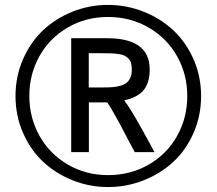

<svg xmlns="http://www.w3.org/2000/svg" viewBox="-20 -755 887 786"><path d="M271.5 -132.3V-598.6H418Q592.8 -598.6 592.8 -470.7Q592.8 -417 568.6 -386.7Q544.4 -356.4 488.3 -344.2Q494.1 -336.9 501.5 -326.2Q508.8 -315.4 518.3 -299.8Q527.8 -284.2 535.2 -271.7Q542.5 -259.3 554.9 -237.1Q567.4 -214.8 573.5 -203.6Q579.6 -192.4 593.8 -166.5Q607.9 -140.6 612.3 -132.3H531.7Q519 -154.8 472.7 -243.7Q424.8 -331.5 418 -335.9H343.8V-132.3ZM343.3 -397H401.9Q425.8 -397 442.4 -398.4Q459 -399.9 474.6 -404.5Q490.2 -409.2 499.5 -417.2Q508.8 -425.3 514.2 -438.2Q519.5 -451.2 519.5 -469.7Q519.5 -485.8 516.4 -497.1Q513.2 -508.3 505.4 -515.9Q497.6 -523.4 489 -527.6Q480.5 -531.7 464.6 -533.9Q448.7 -536.1 434.8 -536.6Q420.9 -537.1 397.5 -537.1H343.3ZM422.4 -38.1Q514.6 -38.1 589.4 -81.5Q664.1 -125 705.3 -199Q746.6 -272.9 746.6 -361.8Q746.6 -450.2 705.3 -524.2Q664.1 -598.1 589.1 -641.8Q514.2 -685.5 421.9 -685.5Q330.6 -685.5 256.3 -641.8Q182.1 -598.1 141.1 -524.4Q100.1 -450.7 100.1 -362.3Q100.1 -273.4 141.4 -199.5Q182.6 -125.5 256.8 -81.8Q331.1 -38.1 422.4 -38.1ZM422.4 10.7Q346.2 10.7 276.9 -17.1Q207.5 -44.9 156 -93.3Q104.5 -141.6 74 -211.7Q43.5 -281.7 43.5 -361.8Q43.5 -441.9 74 -512Q104.5 -582 155.8 -630.6Q207 -679.2 276.4 -707Q345.7 -734.9 421.9 -734.9Q498.5 -734.9 568.4 -707Q638.2 -679.2 689.9 -630.6Q741.7 -582 772.5 -512Q803.2 -441.9 803.2 -361.8Q803.2 -281.7 772.7 -211.7Q742.2 -141.6 690.4 -93.3Q638.7 -44.9 568.8 -17.1Q499 10.7 422.4 10.7Z"/></svg>

Font: Oxygen
Style: Bold
Weight: 700
Designer: vernon adams
Foundry: Vernon Adams
Version: Version 0.2.3 webfont; ttfautohint (v0.93.3-1d66) -l 8 -r 50